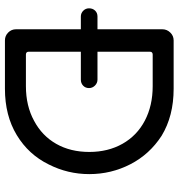

<svg xmlns="http://www.w3.org/2000/svg" viewBox="7 -730 724 778"><g transform="rotate(90 369.0 -341.0)"><path d="M98.6 -43.9V-306.6H46.9Q33.2 -306.6 23.4 -316.4Q13.7 -326.2 13.7 -339.8Q13.7 -354.5 22.9 -364.3Q32.2 -374 46.9 -374H98.6V-636.7Q98.6 -655.3 111.8 -668.9Q125 -682.6 143.6 -682.6H339.8Q450.2 -682.6 530.3 -633.8Q605.5 -585 645.5 -507.3Q685.5 -429.7 685.5 -340.8Q685.5 -253.9 646.5 -176.8Q606.4 -94.7 527.3 -46.9Q448.2 1 339.8 1H143.6Q125 1 111.8 -12.2Q98.6 -25.4 98.6 -43.9ZM201.2 -84H329.1Q409.2 -84 469.7 -117.2Q530.3 -149.4 563 -207Q595.7 -264.6 595.7 -340.8Q595.7 -417 562.5 -475.6Q529.3 -534.2 468.8 -565.9Q408.2 -597.7 329.1 -597.7H201.2Q189.5 -597.7 189.5 -585.9V-374H302.7Q316.4 -374 326.7 -363.8Q336.9 -353.5 336.9 -339.8Q336.9 -325.2 327.1 -315.9Q317.4 -306.6 302.7 -306.6H189.5V-95.7Q189.5 -84 201.2 -84Z"/></g></svg>

Font: jf-openhuninn-2.0
Style: Regular
Weight: 400
Designer: [Kosugi Maru]
Designed by MOTOYA      

[Varela Round]
Joe Prince (Latin component); Avraham Cornfeld (Hebrew component)
Foundry: justfont CO.,LTD.
Version: 2.0